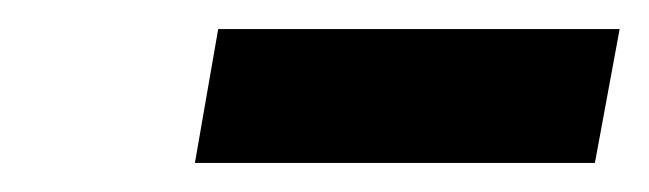

<svg xmlns="http://www.w3.org/2000/svg" viewBox="-20 -734 446 132"><path d="M114 -622H389L406 -714H130Z"/></svg>

Font: Fixel Text 20240404 SemiBold
Style: Italic
Weight: 600
Width: 4
Italic angle: -10°
Designer: AlfaBravo + MacPaw
Foundry: Kyrylo Tkachov, Marchela Mozhyna, Serhii Makarenko, Maria Weinstein, Zakhar Kryvoshyya
Version: Version 1.211;Glyphs 3.2 (3225)